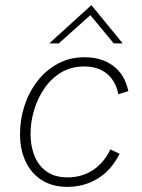

<svg xmlns="http://www.w3.org/2000/svg" viewBox="-20 -722 555 748"><path d="M242 6Q184 6 142.5 -20.5Q101 -47 79.5 -93.5Q58 -140 58 -200Q58 -256 75 -309Q92 -362 125 -405Q158 -448 204.5 -473.5Q251 -499 309 -499Q376 -499 421 -465.5Q466 -432 480 -367L441 -355Q431 -406 397 -434.5Q363 -463 308 -463Q257 -463 218 -439.5Q179 -416 152.5 -377Q126 -338 112.5 -292Q99 -246 99 -200Q99 -153 114.5 -114.5Q130 -76 162 -53.5Q194 -31 243 -31Q300 -31 343 -60Q386 -89 410 -140L446 -123Q414 -59 361 -26.5Q308 6 242 6ZM172 -553 336 -702 458 -553H423L332 -663L209 -553Z"/></svg>

Font: Hanken Grotesk ExtraLight
Style: Italic
Weight: 250
Italic angle: -8°
Designer: Alfredo Marco Pradil
Foundry: Hanken Design Co.
Version: Version 3.013